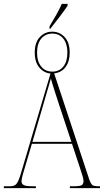

<svg xmlns="http://www.w3.org/2000/svg" viewBox="-22 -980 541 1000"><path d="M236 -843Q256 -876 271.5 -903.5Q287 -931 300 -960H330V-950Q316 -929 290 -894.5Q264 -860 240 -830H236ZM-2 0V-10H31Q47 -10 56.5 -16Q66 -22 74 -40Q82 -58 92 -94L241 -597Q207 -600 183 -628Q159 -656 159 -706Q159 -759 185.5 -787Q212 -815 250 -815Q288 -815 314.5 -787Q341 -759 341 -706Q341 -660 319.5 -631Q298 -602 260 -598L443 -45Q451 -23 459 -16.5Q467 -10 490 -10H499V0H342V-10H363Q395 -10 404 -16Q413 -22 413 -38Q413 -46 407.5 -64.5Q402 -83 396 -101L353 -231H144L111 -119Q105 -100 97.5 -73.5Q90 -47 90 -36Q90 -23 101 -16.5Q112 -10 145 -10H165V0ZM251 -607Q287 -607 308 -633.5Q329 -660 329 -706Q329 -752 308 -778.5Q287 -805 251 -805Q214 -805 192.5 -778.5Q171 -752 171 -706Q171 -660 192.5 -633.5Q214 -607 251 -607ZM147 -241H350L286 -434Q273 -474 265.5 -497Q258 -520 253 -536.5Q248 -553 243 -571Q238 -553 233 -536.5Q228 -520 221.5 -497.5Q215 -475 204 -437Z"/></svg>

Font: Noto Serif Display ExtraCondensed Thin
Style: Regular
Weight: 100
Width: 2
Designer: Monotype Design Team
Foundry: Monotype Imaging Inc.
Version: Version 2.009